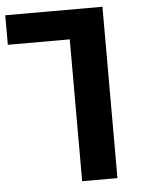

<svg xmlns="http://www.w3.org/2000/svg" viewBox="-56 -755 586 797"><g transform="rotate(-5 237.0 -357.0)"><path d="M254 0H401V-714H-4V-591H254Z"/></g></svg>

Font: Noto Sans Georgian SemiCondensed Bold
Style: Regular
Weight: 700
Width: 4
Designer: Monotype Design Team, Akaki Razmadze
Foundry: Google LLC
Version: Version 2.005